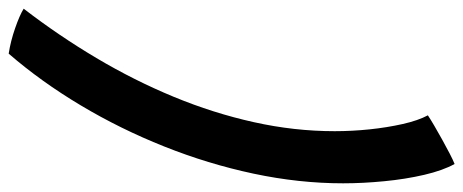

<svg xmlns="http://www.w3.org/2000/svg" viewBox="-332 -483 1066 442"><g transform="rotate(-90 201.0 -262.0)"><path d="M44.5 251.5Q29.5 224.5 19.5 181.5Q9.5 138.5 4.8 89.5Q0 40.5 0 -5Q0 -106.5 22.2 -211.2Q44.5 -316 84.8 -417Q125 -518 179.5 -609.2Q234 -700.5 298.5 -775Q327.5 -770.5 357 -760.2Q386.5 -750 402 -740.5Q340 -660 288.5 -573.2Q237 -486.5 199.2 -395.2Q161.5 -304 140.8 -210.8Q120 -117.5 120 -24.5Q120 15 124.2 55.8Q128.5 96.5 136.5 132Q144.5 167.5 156.5 190Q147.5 196 132.5 204.8Q117.5 213.5 100.5 223Q83.5 232.5 68.5 240.2Q53.5 248 44.5 251.5Z"/></g></svg>

Font: Grandstander Thin Medium
Style: Italic
Weight: 500
Italic angle: -15°
Version: Version 1.200